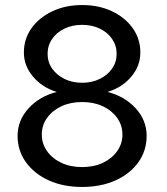

<svg xmlns="http://www.w3.org/2000/svg" viewBox="-20 -731 662 762"><path d="M305.9 11Q231.2 11 173.6 -15.1Q116 -41.3 82.9 -87.2Q49.8 -133.2 49.8 -191.7Q49.8 -253.3 93.2 -300.9Q136.5 -348.5 205.1 -366.1Q147.3 -383.9 111.1 -426.8Q74.8 -469.6 74.8 -522.8Q74.8 -576.6 105.1 -619.1Q135.4 -661.5 187.8 -686.3Q240.2 -711 305.9 -711Q372.2 -711 424.5 -686.3Q476.7 -661.5 506.8 -619.1Q537 -576.6 537 -522.8Q537 -469.6 501.1 -426.8Q465.1 -383.9 406.7 -366.1Q475.6 -348.5 518.8 -300.9Q562 -253.3 562 -191.7Q562 -133.2 529.2 -87.2Q496.5 -41.3 438.5 -15.1Q380.5 11 305.9 11ZM305.9 -402.5Q344.8 -402.5 375.9 -417.8Q407 -433 424.9 -458.8Q442.9 -484.7 442.9 -517.5Q442.9 -550.2 424.9 -576.4Q407 -602.6 375.9 -617.5Q344.8 -632.4 305.9 -632.4Q267 -632.4 235.9 -617.5Q204.8 -602.6 186.9 -576.4Q168.9 -550.2 168.9 -517.5Q168.9 -484.7 186.9 -458.8Q204.8 -433 235.9 -417.8Q267 -402.5 305.9 -402.5ZM305.9 -67.9Q352.2 -67.9 388.1 -84.7Q423.9 -101.5 444.9 -131Q465.9 -160.4 465.9 -197Q465.9 -233.9 444.9 -263.2Q423.9 -292.5 388.1 -309.3Q352.2 -326.1 305.9 -326.1Q259.9 -326.1 223.9 -309.3Q187.9 -292.5 166.9 -263.2Q145.9 -233.9 145.9 -197Q145.9 -160.4 166.9 -131Q187.9 -101.5 223.9 -84.7Q259.9 -67.9 305.9 -67.9Z"/></svg>

Font: Red Hat Display VF
Style: Regular
Weight: 300
Designer: Pentagram, MCKL
Foundry: Pentagram, MCKL
Version: Version 1.023